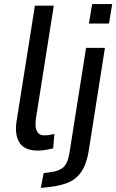

<svg xmlns="http://www.w3.org/2000/svg" viewBox="-20 -733 573 946"><path d="M167 9Q102 9 76.5 -29.5Q51 -68 62 -138L152 -705H245L157 -149Q154 -129 155.5 -110.5Q157 -92 167 -79Q177 -66 199 -66Q212 -66 226 -68.5Q240 -71 248 -73L242 -2Q220 3 203.5 6Q187 9 167 9ZM418 -617 434 -713H533L517 -617ZM181 193 195 120 236 114Q268 110 290.5 92.5Q313 75 322 22L404 -497H497L416 17Q409 56 396 85.5Q383 115 361.5 136.5Q340 158 307 170Q274 182 227 188Z"/></svg>

Font: Nunito Sans 7pt Condensed Medium
Style: Italic
Weight: 500
Width: 3
Italic angle: -9°
Designer: Vernon Adams
Foundry: Vernon Adams
Version: Version 3.101;gftools[0.9.27]